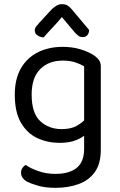

<svg xmlns="http://www.w3.org/2000/svg" viewBox="-20 -700 577 922"><path d="M267 -14Q209 -14 160 -36.5Q111 -59 81 -110Q51 -161 51 -245Q51 -321 80.5 -372Q110 -423 162 -449Q214 -475 281 -475Q327 -475 365.5 -463.5Q404 -452 430 -435Q445 -425 454.5 -412.5Q464 -400 464 -382V-73H384V-381Q367 -392 341.5 -400.5Q316 -409 281 -409Q214 -409 173 -368Q132 -327 132 -246Q132 -156 173.5 -118Q215 -80 276 -80Q320 -80 347 -95Q374 -110 390 -128L394 -57Q379 -41 346.5 -27.5Q314 -14 267 -14ZM384 15V-90H464V20Q464 86 435.5 126Q407 166 357.5 184Q308 202 246 202Q196 202 160 191Q124 180 111 173Q81 156 81 130Q81 116 87.5 106.5Q94 97 104 92Q125 108 163.5 121.5Q202 135 246 135Q313 135 348.5 106Q384 77 384 15ZM342 -541 277 -618Q254 -590 231.5 -566.5Q209 -543 189 -520Q171 -522 159 -531Q147 -540 147 -553Q147 -564 153.5 -572.5Q160 -581 169 -591L230 -657Q243 -668 253.5 -674Q264 -680 277 -680Q293 -680 303.5 -674Q314 -668 324 -656L408 -556Q408 -543 400.5 -532.5Q393 -522 377 -522Q365 -522 357.5 -527.5Q350 -533 342 -541Z"/></svg>

Font: Baloo Bhaina 2
Style: Regular
Weight: 400
Designer: Yesha Goshar, Manish Minz, Shuchita Grover and Ek Type
Foundry: Ek Type
Version: Version 1.700